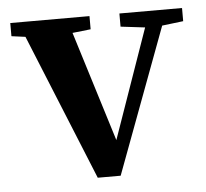

<svg xmlns="http://www.w3.org/2000/svg" viewBox="-41 -492 586 546"><g transform="rotate(-5 252.0 -219.0)"><path d="M216.8 11.2 46.9 -405.8 7.3 -411.1V-448.7H233.4V-411.1L181.2 -405.3L278.8 -90.8L388.2 -402.8L318.8 -411.1V-448.7H497.6V-411.1L437 -403.8L282.2 11.2Z"/></g></svg>

Font: Elstob 8pt SemiBold
Style: Regular
Weight: 600
Designer: Peter S. Baker
Version: Version 1.015